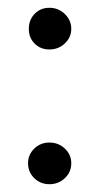

<svg xmlns="http://www.w3.org/2000/svg" viewBox="-20 -482 255 493"><path d="M54 -408Q54 -431 69 -446.5Q84 -462 107 -462Q130 -462 146.5 -446Q163 -430 163 -408Q163 -386 146.5 -370.5Q130 -355 107 -355Q84 -355 69 -370Q54 -385 54 -408ZM52 -63Q52 -85 68 -100.5Q84 -116 107 -116Q130 -116 146.5 -100.5Q163 -85 163 -63Q163 -40 146.5 -24.5Q130 -9 107 -9Q84 -9 68 -24.5Q52 -40 52 -63Z"/></svg>

Font: Kodchasan Light
Style: Regular
Weight: 300
Version: Version 1.000; ttfautohint (v1.6)